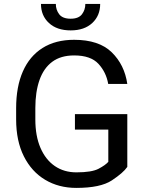

<svg xmlns="http://www.w3.org/2000/svg" viewBox="-20 -917 721 947"><path d="M607.9 -354V-93.8Q587.9 -64.5 531.7 -27.3Q475.6 9.8 356.4 9.8Q269.5 9.8 202.6 -30.3Q135.7 -70.3 97.7 -146Q59.6 -221.7 59.6 -328.1V-383.3Q59.6 -489.3 92.8 -564.7Q126 -640.1 189.9 -680.4Q253.9 -720.7 345.7 -720.7Q467.8 -720.7 531 -659.2Q594.2 -597.7 607.9 -502.9H513.7Q503.9 -560.5 465.6 -602.1Q427.2 -643.6 345.7 -643.6Q279.8 -643.6 237.5 -612.1Q195.3 -580.6 174.8 -522.2Q154.3 -463.9 154.3 -384.3V-328.1Q154.3 -246.1 179.7 -187.5Q205.1 -128.9 250.5 -97.9Q295.9 -66.9 356.9 -66.9Q432.6 -66.9 466.3 -84.7Q500 -102.5 514.2 -118.7V-277.8H349.6V-354ZM400.9 -897.5H474.1Q474.1 -839.8 435.1 -803.5Q396 -767.1 328.6 -767.1Q260.7 -767.1 221.4 -803.5Q182.1 -839.8 182.1 -897.5H255.4Q255.4 -868.7 272 -846.7Q288.6 -824.7 328.6 -824.7Q367.7 -824.7 384.3 -846.7Q400.9 -868.7 400.9 -897.5Z"/></svg>

Font: RobotoDEMO
Style: Regular
Weight: 400
Designer: Christian Robertson
Foundry: Google
Version: Version 2.136